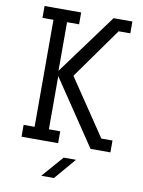

<svg xmlns="http://www.w3.org/2000/svg" viewBox="-101 -818 807 1085"><g transform="rotate(10 302.5 -276.0)"><path d="M511 -68H575V0H461L210 -373V-68H275V0H65V-68H128V-682H65V-750H275V-682H206V-403L461 -750H569V-682H502L294 -390ZM320 75 213 198H286L391 75Z"/></g></svg>

Font: Kelly Slab
Style: Regular
Weight: 400
Designer: Denis Masharov
Foundry: Denis Masharov
Version: Version 1.001